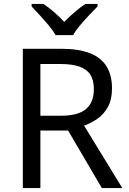

<svg xmlns="http://www.w3.org/2000/svg" viewBox="-20 -1015 662 984"><path d="M294 -765Q383 -765 440.5 -742.5Q498 -720 526 -675Q554 -630 554 -562Q554 -505 533 -467Q512 -429 479.5 -406.5Q447 -384 411 -371L607 -51H502L329 -346H187V-51H97V-765ZM289 -687H187V-422H294Q381 -422 421 -456.5Q461 -491 461 -558Q461 -605 442.5 -633Q424 -661 386 -674Q348 -687 289 -687ZM265 -835Q252 -858 230 -884.5Q208 -911 184 -937Q160 -963 142 -982V-995H202Q228 -978 256 -954Q284 -930 309 -903Q336 -930 364 -954Q392 -978 418 -995H480V-982Q461 -963 436.5 -937Q412 -911 389.5 -884.5Q367 -858 355 -835Z"/></svg>

Font: Noto Sans Tamil UI
Style: Regular
Weight: 400
Designer: Jelle Bosma - Monotype Design Team
Foundry: Monotype Imaging Inc.
Version: Version 2.004